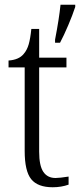

<svg xmlns="http://www.w3.org/2000/svg" viewBox="-20 -779 337 809"><path d="M84 -143V-495H16V-524Q60 -527 80 -552Q94 -568 101 -592.5Q108 -617 112 -657H145V-536H260V-495H145V-140Q145 -81 162.5 -55Q180 -29 214 -29Q231 -29 269 -35V-1Q238 10 202 10Q139 10 111.5 -24Q84 -58 84 -143ZM212 -612Q229 -700 235 -759H297V-750Q286 -716 267.5 -672.5Q249 -629 233 -599H212Z"/></svg>

Font: Noto Serif NarrowLight
Style: Regular
Weight: 300
Width: 4
Designer: Monotype Design Team
Foundry: Monotype Imaging Inc.
Version: Version 1.001